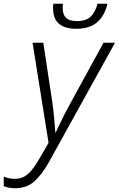

<svg xmlns="http://www.w3.org/2000/svg" viewBox="-110 -759 631 1020"><path d="M-30 241Q-46 241 -62 238Q-78 235 -90 230V179Q-63 191 -31 191Q10 191 39 165Q68 139 98 86L148 0L63 -532H120L167 -222Q174 -174 178 -128Q182 -82 184 -55H186Q193 -70 205 -95.5Q217 -121 232 -150.5Q247 -180 261 -205L440 -532H501L150 102Q112 170 71.5 205.5Q31 241 -30 241ZM296 -606Q172 -606 172 -714Q172 -717 172 -724.5Q172 -732 174 -739H224Q223 -726 223 -717Q223 -682 240.5 -664.5Q258 -647 300 -647Q348 -647 372.5 -671.5Q397 -696 408 -739H461Q445 -673 404.5 -639.5Q364 -606 296 -606Z"/></svg>

Font: Noto Sans Light
Style: Italic
Weight: 300
Italic angle: -12°
Designer: Monotype Design Team
Foundry: Monotype Imaging Inc.
Version: Version 2.013; ttfautohint (v1.8.4.7-5d5b)